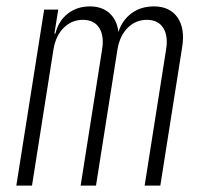

<svg xmlns="http://www.w3.org/2000/svg" viewBox="-20 -580 640 600"><path d="M31 0 118 -550H162L150 -475H153Q163 -515 192 -537.5Q221 -560 261 -560Q299 -560 322.5 -538.5Q346 -517 350 -480Q362 -517 391 -538.5Q420 -560 461 -560Q511 -560 535 -525Q559 -490 549 -431L481 0H432L499 -425Q506 -468 490 -493Q474 -518 439 -518Q404 -518 379 -493Q354 -468 347 -425L280 0H232L299 -425Q306 -468 290 -493Q274 -518 239 -518Q204 -518 179 -493Q154 -468 147 -425L80 0Z"/></svg>

Font: JetBrains Mono Thin
Style: Italic
Weight: 100
Italic angle: -9°
Monospace: yes
Designer: Philipp Nurullin, Konstantin Bulenkov
Foundry: JetBrains
Version: Version 2.305; ttfautohint (v1.8.4.7-5d5b)